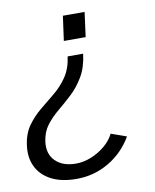

<svg xmlns="http://www.w3.org/2000/svg" viewBox="-85 -578 652 810"><g transform="rotate(-10 241.0 -173.0)"><path d="M178.5 171Q113.5 171 70.2 148.5Q27 126 7.8 86.5Q-11.5 47 -4.5 -4.5Q2 -54 25.8 -87.2Q49.5 -120.5 81 -146.2Q112.5 -172 144.2 -198Q176 -224 199.5 -258.5Q223 -293 230 -344.5H296.5Q289 -286.5 266 -247.8Q243 -209 213 -181Q183 -153 153.2 -128.5Q123.5 -104 102 -75.8Q80.5 -47.5 75 -7.5Q68 45 99 76Q130 107 187.5 107Q219 107 252 93.8Q285 80.5 311.8 58Q338.5 35.5 352 8L418 31.5Q380 96.5 316.5 133.8Q253 171 178.5 171ZM225.5 -411.5 240 -517H333L319 -411.5Z"/></g></svg>

Font: Public Sans Thin Light
Style: Italic
Weight: 300
Italic angle: -8°
Version: Version 2.001